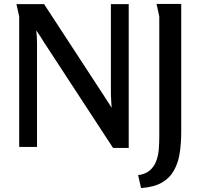

<svg xmlns="http://www.w3.org/2000/svg" viewBox="-20 -750 1022 980"><path d="M205 -729 510 -262Q520 -247 530 -231Q540 -215 550 -200Q549 -218 547.5 -236Q546 -254 546 -272V-729H637V5H557L204 -535Q195 -550 185 -565.5Q175 -581 165 -595Q167 -579 168 -562.5Q169 -546 169 -529V0H78V-665L64 -729ZM779 -730H905V-77Q905 -20 897.5 30Q890 80 868.5 119Q847 158 807 181.5Q767 205 700 210L685 144Q723 139 745 119.5Q767 100 777.5 72Q788 44 790.5 11.5Q793 -21 793 -52V-666Z"/></svg>

Font: Rosario Light SemiBold
Style: Regular
Weight: 600
Version: Version 1.101; ttfautohint (v1.8.1.43-b0c9)